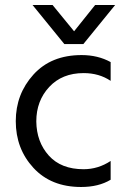

<svg xmlns="http://www.w3.org/2000/svg" viewBox="-20 -736 511 767"><path d="M422 -18Q374 11 304 11Q184 11 113.5 -65.5Q43 -142 43 -252Q43 -360 113.5 -438Q184 -516 306 -516Q371 -516 422 -488V-413Q376 -444 314 -444Q228 -444 176.5 -388.5Q125 -333 125 -251Q126 -169 175 -114.5Q224 -60 314 -60Q372 -60 422 -93ZM313 -560H237L110 -716H190L276 -611L360 -716H440Z"/></svg>

Font: Hind Guntur
Style: Regular
Weight: 400
Designer: Manushi Parikh, Hitesh Malaviya
Foundry: Indian Type Foundry
Version: Version 1.002;PS 1.0;hotconv 1.0.86;makeotf.lib2.5.63406; tt